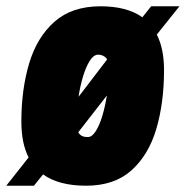

<svg xmlns="http://www.w3.org/2000/svg" viewBox="-56 -581 591 611"><path d="M218 10Q131 10 81 -26L52 10H-36L35 -80Q12 -125 12 -194Q12 -297 37 -380Q62 -463 117.5 -512Q173 -561 264 -561Q348 -561 397 -526L425 -561H515L443 -471Q466 -426 466 -358Q466 -254 441.5 -171Q417 -88 362.5 -39Q308 10 218 10ZM255 -407Q241 -406 229 -386.5Q217 -367 208 -337Q199 -307 194 -273L285 -392Q275 -407 255 -407ZM224 -145Q237 -145 249 -164Q261 -183 270 -213.5Q279 -244 284 -277L193 -160Q202 -144 224 -145Z"/></svg>

Font: Georama Semi Condensed Black
Style: Italic
Weight: 900
Width: 4
Italic angle: -9°
Designer: Jean-Baptiste Levee
Foundry: Production Type
Version: Version 1.000